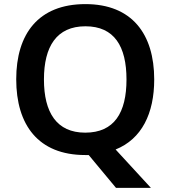

<svg xmlns="http://www.w3.org/2000/svg" viewBox="-20 -745 830 935"><path d="M731 -358C731 -580 622 -725 396 -725C166 -725 59 -579 59 -359C59 -137 166 10 395 10C401 10 406 10 412 10L545 170H715L543 -17C670 -68 731 -192 731 -358ZM194 -358C194 -519 256 -617 396 -617C537 -617 596 -519 596 -358C596 -197 537 -99 395 -99C256 -99 194 -197 194 -358Z"/></svg>

Font: Noto Sans Arabic UI SmBd
Style: Regular
Weight: 600
Designer: Monotype Design Team, Nadine Chahine and Nizar Qandah
Foundry: Monotype Imaging Inc.
Version: Version 2.010